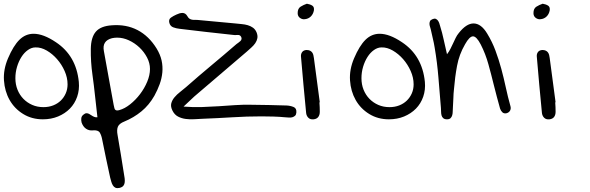

<svg xmlns="http://www.w3.org/2000/svg" viewBox="-21 -632 3123 1017"><path d="M21.5 -323.2Q49.8 -389.6 82 -421.4Q114.3 -453.1 157.2 -453.1Q209 -453.1 275.4 -408.2Q382.8 -336.9 396.5 -198.2Q400.4 -156.2 387.7 -119.6Q375 -83 349.1 -56.6Q323.2 -30.3 286.6 -15.1Q250 0 206.1 0Q147.5 0 101.6 -28.3Q55.7 -56.6 29.8 -102.5Q3.9 -148.4 0 -206.1Q-3.9 -263.7 21.5 -323.2ZM60.5 -217.8Q60.5 -184.6 71.8 -156.7Q83 -128.9 103 -108.4Q123 -87.9 149.9 -76.2Q176.8 -64.5 209 -64.5Q237.3 -64.5 260.7 -73.7Q284.2 -83 300.8 -99.1Q317.4 -115.2 327.1 -137.2Q336.9 -159.2 336.9 -185.5Q336.9 -220.7 321.3 -255.9Q305.7 -291 281.2 -318.8Q256.8 -346.7 226.6 -364.3Q196.3 -381.8 167 -380.9Q146.5 -380.9 127 -367.2Q107.4 -353.5 92.8 -330.6Q78.1 -307.6 69.3 -278.3Q60.5 -249 60.5 -217.8Z M421.9 -25.4Q429.7 -32.2 437.5 -32.2Q444.3 -32.2 450.7 -28.8Q457 -25.4 463.4 -21Q469.7 -16.6 477.5 -13.2Q485.4 -9.8 495.1 -10.7Q488.3 -68.4 482.4 -124Q476.6 -179.7 468.8 -235.4Q459 -304.7 460 -373Q460.9 -434.6 486.8 -464.4Q512.7 -494.1 571.3 -498Q647.5 -503.9 707.5 -472.7Q767.6 -441.4 808.6 -375Q828.1 -342.8 835 -311.5Q841.8 -280.3 838.9 -248.5Q835.9 -216.8 824.7 -186Q813.5 -155.3 796.9 -125Q768.6 -75.2 728 -42Q687.5 -8.8 637.7 11.7Q610.4 22.5 603.5 39.1Q596.7 55.7 601.6 82Q610.4 134.8 619.1 186Q627.9 237.3 635.7 290Q637.7 300.8 639.2 312Q640.6 323.2 639.6 333.5Q638.7 343.8 632.8 351.6Q627 359.4 612.3 363.3Q598.6 366.2 590.3 362.3Q582 358.4 576.7 349.6Q571.3 340.8 568.4 330.1Q565.4 319.3 562.5 308.6Q551.8 258.8 541 208.5Q530.3 158.2 520.5 108.4Q516.6 85.9 507.8 70.8Q499 55.7 469.7 58.6Q450.2 60.5 434.6 49.8Q418.9 39.1 411.1 16.6Q408.2 4.9 409.7 -6.3Q411.1 -17.6 421.9 -25.4ZM529.3 -361.3Q542 -289.1 555.2 -218.3Q568.4 -147.5 581.1 -76.2Q583 -69.3 584 -63.5Q585 -57.6 587.4 -53.2Q589.8 -48.8 595.7 -47.4Q601.6 -45.9 611.3 -48.8Q639.6 -56.6 668.5 -79.6Q697.3 -102.5 720.7 -133.3Q744.1 -164.1 758.8 -199.2Q773.4 -234.4 773.4 -266.6Q773.4 -297.9 757.8 -327.6Q742.2 -357.4 717.3 -380.9Q692.4 -404.3 661.6 -418.5Q630.9 -432.6 599.6 -432.6Q585.9 -432.6 572.3 -429.7Q518.6 -416 529.3 -361.3Z M964.8 -170.9Q1031.2 -229.5 1098.1 -285.2Q1165 -340.8 1231.4 -398.4Q1236.3 -402.3 1242.2 -406.2Q1248 -410.2 1252.4 -414.6Q1256.8 -418.9 1258.3 -424.8Q1259.8 -430.7 1255.9 -437.5Q1250 -448.2 1236.3 -446.8Q1222.7 -445.3 1211.9 -447.3Q1140.6 -455.1 1070.3 -462.9Q1000 -470.7 929.7 -479.5Q912.1 -481.4 896.5 -487.3Q880.9 -493.2 876 -510.7Q871.1 -529.3 884.3 -538.6Q897.5 -547.9 913.1 -554.7Q920.9 -558.6 929.2 -561Q937.5 -563.5 945.3 -563.5Q961.9 -563.5 971.7 -545.9Q976.6 -537.1 982.4 -533.2Q988.3 -529.3 995.6 -527.8Q1002.9 -526.4 1010.7 -526.9Q1018.6 -527.3 1025.4 -526.4Q1075.2 -521.5 1125.5 -517.1Q1175.8 -512.7 1225.6 -507.8Q1242.2 -505.9 1259.3 -504.4Q1276.4 -502.9 1291.5 -498.5Q1306.6 -494.1 1318.8 -485.4Q1331.1 -476.6 1337.9 -460.9Q1344.7 -444.3 1342.3 -430.2Q1339.8 -416 1331.1 -403.3Q1322.3 -390.6 1310.1 -379.9Q1297.9 -369.1 1286.1 -358.4Q1220.7 -301.8 1155.3 -246.6Q1089.8 -191.4 1024.4 -134.8Q1007.8 -121.1 991.7 -105.5Q975.6 -89.8 951.2 -67.4Q1001 -63.5 1047.4 -64.9Q1093.8 -66.4 1137.7 -69.3Q1181.6 -72.3 1224.6 -75.2Q1267.6 -78.1 1309.6 -77.1Q1356.4 -76.2 1403.3 -75.7Q1450.2 -75.2 1497.1 -73.2Q1516.6 -72.3 1533.7 -65.4Q1550.8 -58.6 1548.8 -36.1Q1547.9 -24.4 1542 -19Q1536.1 -13.7 1528.3 -11.2Q1520.5 -8.8 1510.3 -9.3Q1500 -9.8 1490.2 -10.7Q1459 -13.7 1427.2 -14.6Q1395.5 -15.6 1364.3 -15.6Q1286.1 -15.6 1208.5 -10.7Q1130.9 -5.9 1052.7 -2.9Q1031.2 -2 1007.8 -0.5Q984.4 1 962.4 -2Q940.4 -4.9 921.9 -14.6Q903.3 -24.4 892.6 -45.9Q881.8 -67.4 886.2 -84.5Q890.6 -101.6 903.3 -116.7Q916 -131.8 933.1 -145Q950.2 -158.2 964.8 -170.9Z M1602.5 -367.2Q1613.3 -367.2 1620.6 -363.8Q1627.9 -360.4 1632.3 -354.5Q1636.7 -348.6 1638.7 -340.8Q1640.6 -333 1641.6 -325.2Q1649.4 -266.6 1657.2 -208Q1665 -149.4 1672.9 -89.8H1670.9Q1671.9 -77.1 1672.4 -64.9Q1672.9 -52.7 1672.9 -40Q1672.9 -23.4 1665 -12.7Q1657.2 -2 1640.6 0Q1623 2 1612.8 -7.8Q1602.5 -17.6 1600.6 -33.2Q1592.8 -108.4 1586.4 -183.1Q1580.1 -257.8 1573.2 -333Q1572.3 -346.7 1579.6 -356.4Q1586.9 -366.2 1602.5 -367.2ZM1555.7 -562.5Q1555.7 -586.9 1571.3 -596.7Q1586.9 -606.4 1604.5 -612.3Q1622.1 -609.4 1633.3 -602.1Q1644.5 -594.7 1641.6 -576.2Q1637.7 -556.6 1625 -544.4Q1612.3 -532.2 1593.8 -530.3Q1580.1 -528.3 1567.9 -537.1Q1555.7 -545.9 1555.7 -562.5Z M1854.5 -323.2Q1882.8 -389.6 1915 -421.4Q1947.3 -453.1 1990.2 -453.1Q2042 -453.1 2108.4 -408.2Q2215.8 -336.9 2229.5 -198.2Q2233.4 -156.2 2220.7 -119.6Q2208 -83 2182.1 -56.6Q2156.2 -30.3 2119.6 -15.1Q2083 0 2039.1 0Q1980.5 0 1934.6 -28.3Q1888.7 -56.6 1862.8 -102.5Q1836.9 -148.4 1833 -206.1Q1829.1 -263.7 1854.5 -323.2ZM1893.6 -217.8Q1893.6 -184.6 1904.8 -156.7Q1916 -128.9 1936 -108.4Q1956.1 -87.9 1982.9 -76.2Q2009.8 -64.5 2042 -64.5Q2070.3 -64.5 2093.8 -73.7Q2117.2 -83 2133.8 -99.1Q2150.4 -115.2 2160.2 -137.2Q2169.9 -159.2 2169.9 -185.5Q2169.9 -220.7 2154.3 -255.9Q2138.7 -291 2114.3 -318.8Q2089.8 -346.7 2059.6 -364.3Q2029.3 -381.8 2000 -380.9Q1979.5 -380.9 1960 -367.2Q1940.4 -353.5 1925.8 -330.6Q1911.1 -307.6 1902.3 -278.3Q1893.6 -249 1893.6 -217.8Z M2269.5 -530.3Q2280.3 -535.2 2287.1 -532.2Q2293.9 -529.3 2298.3 -523.4Q2302.7 -517.6 2305.7 -509.3Q2308.6 -501 2310.5 -493.2Q2321.3 -459 2329.1 -422.4Q2336.9 -385.7 2346.7 -344.7Q2357.4 -358.4 2364.7 -373Q2372.1 -387.7 2378.9 -402.3Q2385.7 -417 2392.6 -431.2Q2399.4 -445.3 2409.2 -457Q2449.2 -507.8 2487.3 -507.8Q2527.3 -507.8 2559.6 -454.1Q2585.9 -411.1 2603.5 -363.8Q2621.1 -316.4 2634.3 -267.6Q2647.5 -218.8 2658.2 -168.9Q2668.9 -119.1 2682.6 -70.3Q2686.5 -57.6 2681.2 -46.9Q2675.8 -36.1 2662.1 -32.2Q2648.4 -29.3 2640.1 -37.1Q2631.8 -44.9 2627.9 -56.6Q2619.1 -87.9 2610.8 -119.1Q2602.5 -150.4 2594.7 -181.6Q2581.1 -237.3 2565.9 -292Q2550.8 -346.7 2525.4 -396.5Q2502.9 -439.5 2484.4 -439.5Q2465.8 -439.5 2442.4 -397.5Q2411.1 -343.8 2399.9 -283.2Q2388.7 -222.7 2383.8 -161.1Q2380.9 -135.7 2380.4 -111.3Q2379.9 -86.9 2377.9 -61.5Q2377 -52.7 2377 -42Q2377 -31.2 2374.5 -22Q2372.1 -12.7 2365.7 -6.3Q2359.4 0 2346.7 0Q2334 0 2327.1 -5.9Q2320.3 -11.7 2317.9 -20.5Q2315.4 -29.3 2315.4 -40Q2315.4 -50.8 2314.5 -60.5Q2307.6 -140.6 2301.3 -220.7Q2294.9 -300.8 2281.2 -380.9Q2277.3 -405.3 2271.5 -428.7Q2265.6 -452.1 2260.7 -476.6Q2258.8 -484.4 2256.3 -491.7Q2253.9 -499 2253.9 -506.3Q2253.9 -513.7 2256.8 -520Q2259.8 -526.4 2269.5 -530.3Z M2851.6 -367.2Q2862.3 -367.2 2869.6 -363.8Q2877 -360.4 2881.3 -354.5Q2885.7 -348.6 2887.7 -340.8Q2889.6 -333 2890.6 -325.2Q2898.4 -266.6 2906.2 -208Q2914.1 -149.4 2921.9 -89.8H2919.9Q2920.9 -77.1 2921.4 -64.9Q2921.9 -52.7 2921.9 -40Q2921.9 -23.4 2914.1 -12.7Q2906.2 -2 2889.6 0Q2872.1 2 2861.8 -7.8Q2851.6 -17.6 2849.6 -33.2Q2841.8 -108.4 2835.4 -183.1Q2829.1 -257.8 2822.3 -333Q2821.3 -346.7 2828.6 -356.4Q2835.9 -366.2 2851.6 -367.2ZM2804.7 -562.5Q2804.7 -586.9 2820.3 -596.7Q2835.9 -606.4 2853.5 -612.3Q2871.1 -609.4 2882.3 -602.1Q2893.6 -594.7 2890.6 -576.2Q2886.7 -556.6 2874 -544.4Q2861.3 -532.2 2842.8 -530.3Q2829.1 -528.3 2816.9 -537.1Q2804.7 -545.9 2804.7 -562.5Z"/></svg>

Font: Scriphy
Style: Regular
Weight: 400
Designer: Ala M. Lockhart
Foundry: Ala M. Lockhart
Version: Version 1.0 2021